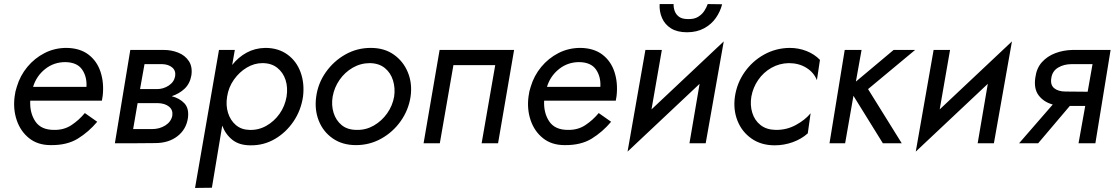

<svg xmlns="http://www.w3.org/2000/svg" viewBox="-20 -706 5492 946"><path d="M459 -106Q417 -56 363.5 -23Q310 10 230 9Q166 9 123.5 -25Q81 -59 62.5 -113.5Q44 -168 52 -230Q55 -256 63 -279Q79 -333 114.5 -376Q150 -419 199.5 -444.5Q249 -470 308 -470Q374 -469 416 -437Q458 -405 475.5 -351.5Q493 -298 486 -234Q485 -228 484 -222Q483 -216 482 -210H129Q126 -150 154 -108Q182 -66 246 -66Q295 -65 332 -89.5Q369 -114 398 -149ZM302 -400Q245 -400 202 -365.5Q159 -331 143 -278H406Q409 -328 384.5 -363.5Q360 -399 302 -400Z M622 -460H786Q825 -460 858.5 -446.5Q892 -433 910.5 -405Q929 -377 923 -335Q916 -294 889.5 -269Q863 -244 826 -232Q865 -222 888.5 -197Q912 -172 906 -125Q898 -69 854.5 -35Q811 -1 744 -1L624 0H546ZM780 -390H692L670 -267H753Q785 -267 811.5 -284.5Q838 -302 843 -331Q847 -358 828.5 -373.5Q810 -389 780 -390ZM757 -198H658L636 -70H729Q766 -70 794.5 -88Q823 -106 829 -136Q833 -164 813 -180.5Q793 -197 757 -198Z M1024 219 941 220 1059 -460H1137L1124 -386Q1154 -424 1195 -446.5Q1236 -469 1287 -470Q1351 -470 1396 -437.5Q1441 -405 1461 -350Q1481 -295 1473 -230Q1463 -162 1426 -107.5Q1389 -53 1334 -21Q1279 11 1214 10Q1159 10 1125 -17Q1091 -44 1075 -87ZM1392 -230Q1399 -275 1387 -312Q1375 -349 1346 -372Q1317 -395 1273 -395Q1233 -395 1196 -373Q1159 -351 1132.5 -313.5Q1106 -276 1099 -230Q1092 -187 1103.5 -150Q1115 -113 1142 -90Q1169 -67 1208 -66Q1253 -64 1292 -86Q1331 -108 1357.5 -145.5Q1384 -183 1392 -230Z M1538 -230Q1547 -296 1585.5 -350.5Q1624 -405 1681.5 -437.5Q1739 -470 1807 -470Q1874 -470 1921 -436.5Q1968 -403 1990 -348.5Q2012 -294 2003 -230Q1993 -164 1954.5 -109.5Q1916 -55 1858.5 -23Q1801 9 1734 9Q1667 9 1619.5 -24Q1572 -57 1550.5 -111.5Q1529 -166 1538 -230ZM1619 -230Q1612 -188 1623.5 -150.5Q1635 -113 1663.5 -89.5Q1692 -66 1738 -66Q1783 -65 1822 -87.5Q1861 -110 1887.5 -147.5Q1914 -185 1922 -230Q1928 -272 1916.5 -309.5Q1905 -347 1876.5 -370.5Q1848 -394 1803 -395Q1757 -395 1718 -372.5Q1679 -350 1653 -312.5Q1627 -275 1619 -230Z M2513 -460 2434 0H2353L2420 -385H2214L2147 0H2067L2146 -460Z M2991 -106Q2949 -56 2895.5 -23Q2842 10 2762 9Q2698 9 2655.5 -25Q2613 -59 2594.5 -113.5Q2576 -168 2584 -230Q2587 -256 2595 -279Q2611 -333 2646.5 -376Q2682 -419 2731.5 -444.5Q2781 -470 2840 -470Q2906 -469 2948 -437Q2990 -405 3007.5 -351.5Q3025 -298 3018 -234Q3017 -228 3016 -222Q3015 -216 3014 -210H2661Q2658 -150 2686 -108Q2714 -66 2778 -66Q2827 -65 2864 -89.5Q2901 -114 2930 -149ZM2834 -400Q2777 -400 2734 -365.5Q2691 -331 2675 -278H2938Q2941 -328 2916.5 -363.5Q2892 -399 2834 -400Z M3230 -686H3299Q3298 -670 3304 -652.5Q3310 -635 3325.5 -623.5Q3341 -612 3370 -612Q3400 -611 3419.5 -623Q3439 -635 3450 -652Q3461 -669 3467 -686L3538 -685Q3529 -649 3507 -617.5Q3485 -586 3449 -566.5Q3413 -547 3365 -547Q3317 -547 3286.5 -566Q3256 -585 3242 -617Q3228 -649 3230 -686ZM3241 -460 3190 -167 3546 -502 3457 0H3377L3427 -293L3072 41L3160 -460Z M3682 -230Q3675 -188 3686.5 -150.5Q3698 -113 3727 -90Q3756 -67 3801 -66Q3855 -65 3901 -90Q3947 -115 3974 -148L3960 -49Q3929 -21 3886 -5.5Q3843 10 3797 10Q3730 10 3682.5 -23.5Q3635 -57 3613.5 -111.5Q3592 -166 3601 -230Q3611 -297 3649 -351Q3687 -405 3744.5 -437Q3802 -469 3870 -470Q3915 -470 3954 -454.5Q3993 -439 4020 -411L4005 -311Q3990 -349 3953 -372Q3916 -395 3866 -395Q3820 -394 3781 -372Q3742 -350 3716 -312.5Q3690 -275 3682 -230Z M4142 -460H4225L4197 -304L4383 -460H4489L4257 -267L4423 0H4330L4185 -234L4144 0H4067Z M4661 -460 4610 -167 4966 -502 4877 0H4797L4847 -293L4492 41L4580 -460Z M5095 0H5001L5167 -191Q5123 -203 5098 -235.5Q5073 -268 5081 -323Q5087 -370 5113.5 -399.5Q5140 -429 5179.5 -444Q5219 -459 5265 -460H5452L5377 0H5294L5327 -184H5251ZM5230 -255 5339 -254 5363 -390H5260Q5222 -390 5193.5 -373Q5165 -356 5160 -322Q5154 -288 5174 -271.5Q5194 -255 5230 -255Z"/></svg>

Font: Jost*
Style: Italic
Weight: 400
Italic angle: -10°
Version: Version 3.7